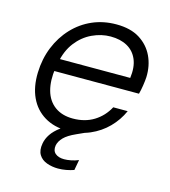

<svg xmlns="http://www.w3.org/2000/svg" viewBox="-106 -598 774 873"><g transform="rotate(15 281.0 -162.0)"><path d="M243 12Q181 12 135.5 -15.5Q90 -43 67 -92.5Q44 -142 46 -209Q48 -274 70.5 -329.5Q93 -385 132 -426.5Q171 -468 222.5 -490.5Q274 -513 335 -513Q402 -513 445 -486Q488 -459 509 -414.5Q530 -370 528 -316Q527 -299 523.5 -276Q520 -253 515 -235H101L111 -294H458Q465 -346 450 -381.5Q435 -417 402.5 -435Q370 -453 324 -453Q280 -453 237.5 -433Q195 -413 164.5 -373.5Q134 -334 123 -275L118 -249Q109 -189 121.5 -143.5Q134 -98 168 -73Q202 -48 253 -48Q310 -48 352 -74Q394 -100 418 -145H486Q466 -100 431 -64.5Q396 -29 348.5 -8.5Q301 12 243 12ZM247 189Q219 189 194 180Q169 171 156.5 150.5Q144 130 150 97Q154 74 168.5 52.5Q183 31 210 11Q237 -9 280 -26L339 -50L351 -12L287 17Q249 34 231.5 52Q214 70 210 90Q206 115 221 128Q236 141 263 141Q277 141 295 137.5Q313 134 330 127L321 176Q304 182 285 185.5Q266 189 247 189Z"/></g></svg>

Font: DM Sans 17pt Light
Style: Italic
Weight: 300
Italic angle: -10°
Version: Version 4.004;gftools[0.9.30]